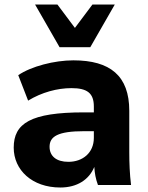

<svg xmlns="http://www.w3.org/2000/svg" viewBox="-20 -816 651 847"><path d="M246.1 11.2C320.3 11.2 373 -23.4 396 -79.6C397.5 -52.7 402.3 -25.9 412.1 0H558.1C552.2 -48.3 550.3 -97.7 550.3 -145V-327.1C550.3 -481.4 466.3 -549.8 303.7 -549.8C220.2 -549.8 117.7 -523.4 60.5 -484.4L104 -372.1C164.1 -408.7 232.4 -427.2 295.4 -427.2C364.3 -427.2 394 -405.3 394 -346.2V-320.3H350.6C114.3 -320.3 40.5 -271.5 40.5 -164.6C40.5 -66.4 121.1 11.2 246.1 11.2ZM281.7 -102.1C228.5 -102.1 198.7 -127.4 198.7 -168.5C198.7 -213.4 233.9 -237.3 351.6 -237.3H394V-208C394 -141.6 344.7 -102.1 281.7 -102.1ZM378.4 -607.9 486.3 -795.9H387.7L310.5 -692.9L233.4 -795.9H134.8L242.7 -607.9Z"/></svg>

Font: Winston ExtraBold
Style: Regular
Weight: 800
Designer: Vernon Adams, Kim Jin-seong, David Berlow, Cristiano Sobral
Foundry: The Winston Project Authors
Version: Version 3.004